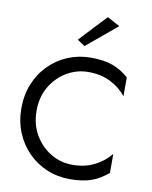

<svg xmlns="http://www.w3.org/2000/svg" viewBox="-102 -1035 889 1121"><g transform="rotate(10 342.5 -475.0)"><path d="M520 -920 340 -770 295 -800 445 -960ZM130 -350Q130 -269 166.5 -207Q203 -145 262 -110Q321 -75 390 -75Q464 -75 521 -104Q578 -133 615 -179V-67Q571 -28 519 -9Q467 10 390 10Q317 10 253.5 -16.5Q190 -43 142 -91.5Q94 -140 67 -206Q40 -272 40 -350Q40 -428 67 -494Q94 -560 142 -608.5Q190 -657 253.5 -683.5Q317 -710 390 -710Q467 -710 519 -691Q571 -672 615 -633V-521Q578 -568 521 -596.5Q464 -625 390 -625Q321 -625 262 -590Q203 -555 166.5 -493.5Q130 -432 130 -350Z"/></g></svg>

Font: Jost*
Style: Regular
Weight: 400
Version: Version 3.7